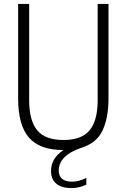

<svg xmlns="http://www.w3.org/2000/svg" viewBox="-20 -760 649 984"><path d="M347 204Q296 204 268.8 181.5Q241.5 159 241.5 116.5Q241.5 85.5 256.2 58.8Q271 32 305 9Q183.5 9 128.2 -55Q73 -119 73 -254V-740H129.5V-246.5Q129.5 -142.5 170.5 -92.5Q211.5 -42.5 305 -42.5Q398.5 -42.5 439.5 -92.5Q480.5 -142.5 480.5 -246.5V-740H536V-254Q536 -159 506.8 -94Q477.5 -29 401.5 -4Q352 12.5 326 32.5Q300 52.5 290.5 73.2Q281 94 281 113Q281 171 350 171Q365.5 171 382.8 166.8Q400 162.5 422.5 152V186Q385.5 204 347 204Z"/></svg>

Font: Encode Sans Cnd Lt
Style: Regular
Weight: 300
Width: 3
Designer: Multiple Designers
Foundry: Impallari Type
Version: Version 3.002; ttfautohint (v1.8.3) -l 8 -r 50 -G 200 -x 14 